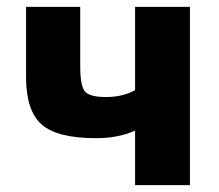

<svg xmlns="http://www.w3.org/2000/svg" viewBox="-20 -540 640 560"><path d="M374 -159Q325 -137 260 -137Q147 -137 101.5 -177Q56 -217 56 -315V-520H214V-347Q214 -289 228 -273Q242 -257 289 -257Q338 -257 374 -277V-520H534V0H374Z"/></svg>

Font: M PLUS 1p ExtraBold
Style: Regular
Weight: 800
Version: Version 1.062